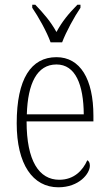

<svg xmlns="http://www.w3.org/2000/svg" viewBox="-20 -786 463 816"><path d="M195 -606H244C261 -651 296 -715 322 -753V-766H309C270 -726 245 -696 220 -650C194 -696 168 -726 130 -766H117V-753C143 -715 179 -651 195 -606ZM228 10C316 10 362 -48 362 -82C362 -95 357 -102 351 -105C332 -62 295 -22 232 -22C146 -22 93 -102 93 -270H377V-294C377 -450 321 -543 220 -543C112 -543 51 -451 51 -262C51 -88 119 10 228 10ZM336 -300H94C98 -431 137 -512 220 -512C301 -512 335 -426 336 -300Z"/></svg>

Font: Noto Serif Devanagari Condensed ExtraLight
Style: Regular
Weight: 200
Width: 3
Designer: Universal Thirst, Indian Type Foundry and the Monotype Design Team
Foundry: Monotype Imaging Inc.
Version: Version 2.004